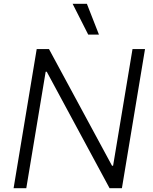

<svg xmlns="http://www.w3.org/2000/svg" viewBox="-20 -984 800 1004"><path d="M441.4 -802.9H497.5L434.3 -964.1H359.7ZM738.3 -727.3H672.9L571.4 -117.5H565.7L236.2 -727.3H171.9L51.1 0H117.5L218.8 -609H224.4L552.9 0H617.5Z"/></svg>

Font: TID UI Light
Style: Italic
Weight: 300
Italic angle: -9.39999°
Designer: The TID Project Authors
Foundry: Bakken & Bæck
Version: Version 1.001;hotconv 1.0.109;makeotfexe 2.5.65596